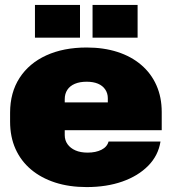

<svg xmlns="http://www.w3.org/2000/svg" viewBox="-20 -749 699 780"><path d="M332 11Q261 11 204 -7.5Q147 -26 106 -60.5Q65 -95 43 -144Q21 -193 21 -255V-291Q21 -373 59.5 -432.5Q98 -492 168 -524Q238 -556 332 -556Q401 -556 457 -538Q513 -520 553.5 -485.5Q594 -451 615.5 -402.5Q637 -354 637 -294V-220H209V-333H432L418 -319V-350Q418 -370 407.5 -385.5Q397 -401 378 -409Q359 -417 332 -417Q304 -417 284 -408.5Q264 -400 253.5 -384Q243 -368 243 -346V-200Q243 -179 254.5 -163Q266 -147 286.5 -138Q307 -129 336 -129Q369 -129 392 -140.5Q415 -152 421 -174H632Q623 -117 582 -75.5Q541 -34 477 -11.5Q413 11 332 11ZM122 -596V-729H305V-596ZM356 -596V-729H539V-596Z"/></svg>

Font: Hubot Sans Condensed ExtraLight Black
Style: Regular
Weight: 900
Version: Version 2.000